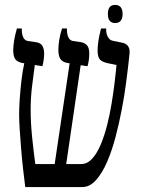

<svg xmlns="http://www.w3.org/2000/svg" viewBox="-20 -763 582 783"><path d="M83 0Q79 -31 74.5 -70.5Q70 -110 66.5 -152.5Q63 -195 60.5 -232.5Q58 -270 58 -297Q58 -323 60.5 -359.5Q63 -396 67.5 -435Q72 -474 79 -505L72 -506Q51 -510 42.5 -521.5Q34 -533 34 -558Q34 -595 49 -647H69V-641Q69 -623 75 -610.5Q81 -598 93 -596L127 -591Q146 -588 153 -575.5Q160 -563 160 -545Q160 -532 158 -518Q156 -504 153 -493L122 -498Q116 -455 110.5 -409.5Q105 -364 105 -315Q105 -263 111 -203.5Q117 -144 124 -94H203L264 -505L256 -506Q234 -510 226 -523Q218 -536 218 -560Q218 -577 221.5 -599.5Q225 -622 233 -647H253V-641Q253 -623 259 -610.5Q265 -598 277 -596L311 -591Q326 -588 335 -578Q344 -568 344 -545Q344 -518 337 -493L309 -497L250 -94H311Q336 -94 356 -116Q376 -138 391 -174Q406 -210 417 -253.5Q428 -297 435 -340Q442 -383 446.5 -419Q451 -455 453 -476L455 -498L416 -506Q392 -512 385 -523.5Q378 -535 378 -557Q378 -574 381 -594.5Q384 -615 392 -647H413V-641Q413 -624 420.5 -611.5Q428 -599 439 -597L478 -589Q513 -582 508 -542L502 -487Q499 -462 493 -416.5Q487 -371 476.5 -316Q466 -261 451.5 -205.5Q437 -150 417 -103.5Q397 -57 371.5 -28.5Q346 0 315 0ZM449 -669Q436 -669 428 -677.5Q420 -686 420 -706Q420 -743 449 -743Q480 -743 480 -706Q480 -669 449 -669Z"/></svg>

Font: Noto Serif Hebrew ExtraCondensed Medium
Style: Regular
Weight: 500
Width: 2
Designer: Monotype Design Team
Foundry: Monotype Imaging Inc.
Version: Version 2.004; ttfautohint (v1.8.4.7-5d5b)